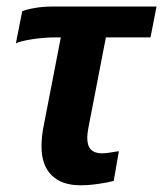

<svg xmlns="http://www.w3.org/2000/svg" viewBox="-20 -548 491 578"><path d="M151.9 -435.5Q112.3 -435.5 76.9 -429.9Q41.5 -424.3 27.8 -417.5L46.9 -514.2Q61 -520 85.9 -524.2Q110.8 -528.3 136.2 -528.3H451.2L433.1 -435.5H298.8L245.6 -160.6Q242.7 -144.5 242.7 -132.3Q242.7 -86.4 287.1 -86.4Q301.3 -86.4 327.1 -91.3L337.9 -92.8L322.3 -3.4Q304.7 1.5 275.9 5.6Q247.1 9.8 222.2 9.8Q166 9.8 135.5 -20.3Q105 -50.3 105 -106.9Q105 -137.2 110.8 -165.5L163.1 -435.5Z"/></svg>

Font: Liberation Sans
Style: Bold Italic
Weight: 700
Italic angle: -12°
Designer: Steve Matteson
Foundry: Ascender Corporation
Version: Version 2.1.5